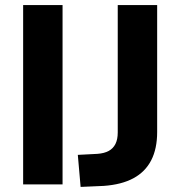

<svg xmlns="http://www.w3.org/2000/svg" viewBox="-20 -725 709 755"><path d="M71 0V-705H226V0ZM297 10 286 -116 363 -120Q390 -122 407.5 -131.5Q425 -141 434 -159Q443 -177 443 -204V-705H598V-206Q598 -140 574.5 -94.5Q551 -49 504.5 -24Q458 1 388 6Z"/></svg>

Font: Nunito Sans 12pt ExtraBold
Style: Regular
Weight: 800
Designer: Vernon Adams
Foundry: Vernon Adams
Version: Version 3.101;gftools[0.9.27]